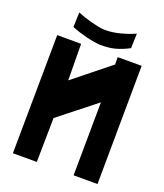

<svg xmlns="http://www.w3.org/2000/svg" viewBox="-156 -975 924 1079"><g transform="rotate(20 306.0 -435.5)"><path d="M130 -871Q149 -863 171.5 -855.5Q194 -848 217 -842Q240 -836 261.5 -832Q283 -828 301 -828Q344 -828 391 -840.5Q438 -853 475 -870L472 -782Q449 -770 429 -762Q409 -754 389.5 -749Q370 -744 349 -742Q328 -740 304 -740Q266 -742 217.5 -754Q169 -766 127 -783ZM413 0 417 -438 197 -264 193 0H50L57 -709H200L202 -491L419 -665V-709H562L556 0Z"/></g></svg>

Font: Covid19
Style: Regular
Weight: 400
Designer: Peter Wiegel
Foundry: (c) CAT - Ing. Peter Wiegel.  for Rudolf Maass + Partner GmbH
Version: Version 001.000